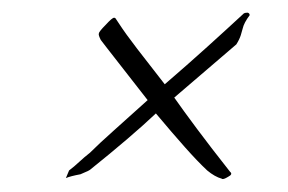

<svg xmlns="http://www.w3.org/2000/svg" viewBox="-20 -327 454 303"><path d="M330 -45Q319 -48 307 -58Q292 -72 272 -94.5Q252 -117 226 -148Q188 -112 122 -59Q119 -57 115 -55.5Q111 -54 107 -52Q91 -49 84 -46L89 -58Q97 -64 105 -71.5Q113 -79 122 -86Q136 -100 159 -120.5Q182 -141 213 -169L149 -251L139 -264Q135 -272 136 -274Q136 -277 147 -288Q157 -299 160 -299Q162 -299 163 -297L167 -291Q178 -274 196.5 -250Q215 -226 240 -194Q276 -225 307 -253Q338 -281 365 -306Q367 -307 371 -307Q374 -306 374 -303Q365 -291 363 -282Q362 -278 360 -271.5Q358 -265 353 -257L255 -173Q269 -153 291 -123.5Q313 -94 343 -56Q348 -52 340 -48Q332 -43 330 -45Z"/></svg>

Font: Beau Rivage
Style: Regular
Weight: 400
Designer: Robert E. Leuschke
Foundry: Robert E. Leuschke
Version: Version 1.010; ttfautohint (v1.8.3)